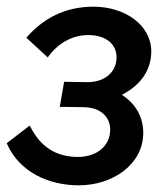

<svg xmlns="http://www.w3.org/2000/svg" viewBox="-20 -547 501 575"><path d="M216 8C318 8 409 -55 409 -149C409 -196 387 -236 345 -263C402 -292 433 -338 433 -393C433 -472 354 -527 260 -527C174 -527 108 -491 59 -434L123 -375C151 -415 194 -442 244 -442C298 -442 329 -414 329 -376C329 -327 289 -301 243 -301L172 -302L159 -227L232 -226C283 -225 310 -195 310 -159C310 -110 270 -77 213 -77C145 -77 99 -110 69 -171L0 -118C39 -29 129 8 216 8Z"/></svg>

Font: Fixel Text 20240404 Medium
Style: Italic
Weight: 500
Width: 4
Italic angle: -10°
Designer: AlfaBravo + MacPaw
Foundry: Kyrylo Tkachov, Marchela Mozhyna, Serhii Makarenko, Maria Weinstein, Zakhar Kryvoshyya
Version: Version 1.211;Glyphs 3.2 (3225)